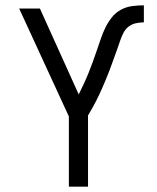

<svg xmlns="http://www.w3.org/2000/svg" viewBox="-20 -702 590 722"><path d="M239 0V-264L52 -670H130L276 -347Q286 -367 295.5 -387.5Q305 -408 313.5 -429Q322 -450 329.5 -471Q337 -492 344.5 -513.5Q352 -535 359 -556Q366 -577 376 -597.5Q386 -618 400 -636Q414 -654 434 -665Q454 -676 476.5 -679Q499 -682 521 -682V-618Q506 -618 490.5 -614.5Q475 -611 463 -601.5Q451 -592 444 -578Q437 -564 432 -549.5Q427 -535 422 -520.5Q417 -506 411.5 -491.5Q406 -477 401 -462.5Q396 -448 390.5 -434Q385 -420 379 -405.5Q373 -391 367 -377Q361 -363 354.5 -349Q348 -335 341 -321.5Q334 -308 326.5 -294.5Q319 -281 311 -268V0Z"/></svg>

Font: Lode
Style: Regular
Weight: 400
Monospace: yes
Designer: Belleve Invis
Foundry: Belleve Invis
Version: Version 29.2.0; ttfautohint (v1.8.3)